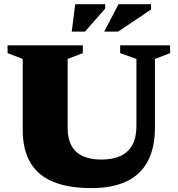

<svg xmlns="http://www.w3.org/2000/svg" viewBox="-20 -904 868 938"><path d="M646.5 -287.5V-616L567 -644.5V-682.5H811V-644.5L737 -616V-282.5Q737 -182 701.8 -116Q666.5 -50 597.5 -17.5Q528.5 15 426.5 15Q315.5 15 240.8 -15.5Q166 -46 128.5 -109.2Q91 -172.5 91 -270.5V-616L17 -644.5V-682.5H384.5V-644.5L310.5 -616V-278Q310.5 -227 329 -192.8Q347.5 -158.5 384.2 -141.5Q421 -124.5 476 -124.5Q531.5 -124.5 569.5 -142.5Q607.5 -160.5 627 -196.8Q646.5 -233 646.5 -287.5ZM489 -749.5 559 -883.5H718V-857.5L557 -749.5ZM330.5 -749.5 347.5 -883.5H494V-862L395 -749.5Z"/></svg>

Font: Newsreader ExtraBold
Style: Regular
Weight: 800
Designer: Hugues Gentile
Foundry: Production Type
Version: Version 1.003